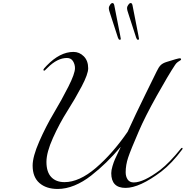

<svg xmlns="http://www.w3.org/2000/svg" viewBox="-20 -1228 1223 1265"><path d="M896 -971Q896 -966 888 -966Q882 -966 877 -980L827 -1134Q817 -1161 817 -1176Q817 -1184 825 -1196Q833 -1208 841 -1208Q850 -1208 853 -1193L892 -994Q896 -974 896 -971ZM776 -971Q776 -966 768 -966Q762 -966 757 -980L707 -1134Q697 -1161 697 -1176Q697 -1184 705 -1196Q713 -1208 721 -1208Q730 -1208 733 -1193L772 -994Q776 -974 776 -971ZM561 -778Q561 -740 518 -658.5Q475 -577 423.5 -496Q372 -415 329 -319.5Q286 -224 286 -161Q286 -95 317.5 -61.5Q349 -28 405 -28Q502 -28 611.5 -121.5Q721 -215 821 -360Q870 -468 938.5 -607.5Q1007 -747 1012 -757Q1025 -785 1038.5 -798.5Q1052 -812 1078 -820Q1153 -844 1165 -844Q1173 -844 1173 -836Q1173 -833 1167.5 -830Q1162 -827 1152 -820Q1142 -813 1134 -801Q1090 -735 1012.5 -596.5Q935 -458 894 -362Q841 -240 824.5 -190.5Q808 -141 808 -93Q808 -65 821 -45.5Q834 -26 861 -26Q926 -26 1035 -108Q1097 -156 1171 -248Q1175 -254 1179 -254Q1183 -254 1183 -250Q1183 -248 1181 -244Q1113 -152 1043 -98Q900 10 807 10Q713 10 713 -87Q713 -106 721 -133Q729 -160 737.5 -179Q746 -198 759.5 -226Q773 -254 775 -259H774Q725 -202 680 -158Q635 -114 581 -71.5Q527 -29 470.5 -6Q414 17 360 17Q285 17 240 -22Q195 -61 195 -137Q195 -196 238.5 -295.5Q282 -395 334.5 -483Q387 -571 430.5 -657Q474 -743 474 -779Q474 -804 461 -825Q448 -846 421 -846Q358 -846 294 -782Q274 -762 272 -762Q266 -762 266 -768Q266 -774 288 -796Q375 -886 464 -886Q503 -886 532 -857Q561 -828 561 -778Z"/></svg>

Font: Miama Nueva
Style: Medium
Weight: 400
Italic angle: -28°
Version: Version 1.0